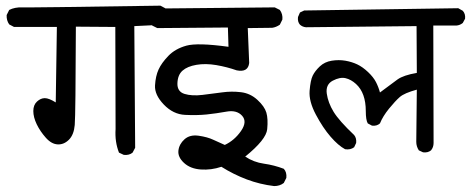

<svg xmlns="http://www.w3.org/2000/svg" viewBox="-20 -584 1621 661"><path d="M406.2 -50.8 389.6 -58.6Q375 -95.7 377.9 -139.6L377 -491.2L241.2 -492.2Q240.2 -187.5 237.3 -153.8Q234.4 -120.1 217.3 -103Q200.2 -85.9 178.7 -86.9Q157.2 -87.9 137.7 -109.9Q118.2 -131.8 106.4 -156.2Q94.7 -180.7 94.7 -201.7Q94.7 -222.7 107.4 -234.4Q120.1 -246.1 134.3 -246.1Q148.4 -246.1 171.9 -231.4L175.8 -491.2H28.3L11.7 -500Q2 -513.7 2.9 -532.2L11.7 -549.8Q31.2 -559.6 56.6 -558.6Q82 -557.6 532.2 -564.5L548.8 -555.7Q559.6 -543.9 557.6 -525.4L548.8 -507.8Q537.1 -500 523.4 -498L442.4 -494.1L445.3 -75.2L436.5 -58.6Q424.8 -48.8 406.2 -50.8Z M923.8 56.6Q875 50.8 829.6 33.7Q784.2 16.6 742.2 -9.8Q707 2 671.4 -0.5Q635.7 -2.9 613.8 -22.9Q591.8 -43 594.2 -65.4Q596.7 -87.9 615.2 -104.5Q633.8 -121.1 664.1 -116.7Q694.3 -112.3 713.9 -103Q733.4 -93.8 753.9 -85Q787.1 -100.6 809.6 -132.8Q832 -165 813.5 -185.5Q794.9 -206.1 759.8 -199.7Q724.6 -193.4 691.4 -189.9Q658.2 -186.5 617.2 -188.5Q576.2 -190.4 543.9 -224.1Q511.7 -257.8 513.7 -290Q515.6 -322.3 525.9 -344.7Q536.1 -367.2 559.6 -391.6Q583 -416 621.6 -426.8Q660.2 -437.5 766.6 -422.9L764.6 -489.3L521.5 -487.3L503.9 -496.1Q494.1 -509.8 495.1 -529.3L503.9 -546.9L521.5 -554.7L925.8 -558.6L943.4 -549.8Q954.1 -535.2 952.1 -516.6L943.4 -499Q930.7 -490.2 917 -488.3L833 -487.3L837.9 -367.2Q834 -334 794.9 -341.8Q761.7 -353.5 724.6 -359.9Q687.5 -366.2 656.2 -360.8Q625 -355.5 608.4 -340.8Q591.8 -326.2 590.8 -297.4Q589.8 -268.6 615.2 -260.7Q640.6 -252.9 677.2 -257.3Q713.9 -261.7 745.6 -266.1Q777.3 -270.5 809.6 -266.6Q841.8 -262.7 866.2 -240.2Q890.6 -217.8 897 -196.3Q903.3 -174.8 899.9 -139.2Q896.5 -103.5 824.2 -44.9Q853.5 -25.4 888.7 -20.5Q923.8 -15.6 957 -2.9Q967.8 8.8 965.8 28.3L957 45.9Q943.4 56.6 923.8 56.6Z M1436.5 -59.6 1421.9 -66.4Q1413.1 -80.1 1413.1 -95.7L1415 -275.4Q1372.1 -263.7 1356.4 -250Q1340.8 -236.3 1319.3 -210Q1297.9 -183.6 1288.1 -159.2Q1277.3 -149.4 1260.7 -151.4L1246.1 -159.2Q1239.3 -170.9 1239.3 -201.7Q1239.3 -232.4 1231 -255.9Q1222.7 -279.3 1205.6 -294.9Q1188.5 -310.5 1169.4 -314.9Q1150.4 -319.3 1125.5 -306.2Q1100.6 -293 1105 -261.7Q1109.4 -230.5 1128.4 -199.2Q1147.5 -168 1199.2 -119.1Q1208 -108.4 1206.1 -91.8L1199.2 -77.1Q1186.5 -67.4 1168 -70.3Q1144.5 -83 1118.2 -113.3Q1091.8 -143.6 1067.4 -189.5Q1043 -235.4 1045.9 -271.5Q1048.8 -307.6 1056.6 -323.7Q1064.5 -339.8 1081.1 -355.5Q1097.7 -371.1 1122.1 -375Q1146.5 -378.9 1168.9 -375Q1191.4 -371.1 1210 -362.3Q1228.5 -353.5 1247.1 -335.9Q1265.6 -318.4 1274.4 -301.3Q1283.2 -284.2 1288.1 -265.6Q1328.1 -295.9 1348.6 -310.5Q1369.1 -325.2 1415 -333L1414.1 -494.1L1033.2 -490.2Q1021.5 -491.2 1012.7 -499Q1003.9 -508.8 1005.9 -525.4L1012.7 -541L1027.3 -547.9L1557.6 -555.7L1573.2 -546.9Q1583 -536.1 1581.1 -519.5L1573.2 -504.9Q1563.5 -497.1 1551.8 -496.1H1471.7L1472.7 -91.8Q1472.7 -77.1 1463.9 -66.4Q1453.1 -57.6 1436.5 -59.6Z"/></svg>

Font: JasonHandwriting4
Style: Regular
Weight: 400
Version: Version 1.01.21